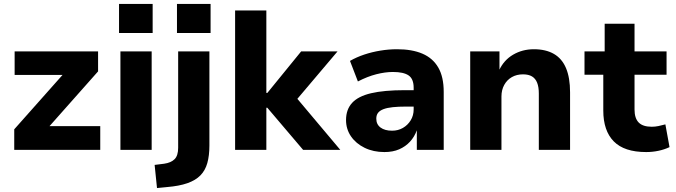

<svg xmlns="http://www.w3.org/2000/svg" viewBox="-20 -758 3417 971"><path d="M52 0V-104L330 -417V-379H54V-498H476V-397L194 -79L195 -120H487V0Z M582 -591V-738H752V-591ZM589 0V-498H747V0Z M875 -591V-738H1045V-591ZM774 193 762 76 810 70Q845 65 863 47Q881 29 881 -11V-498H1039V-22Q1039 29 1028.5 66.5Q1018 104 993.5 129Q969 154 927.5 168.5Q886 183 825 188Z M1169 0V-705H1327V-288H1332L1503 -498H1687L1460 -230L1463 -283L1701 0H1513L1332 -213H1327V0Z M1924 11Q1868 11 1824 -10.5Q1780 -32 1755 -68.5Q1730 -105 1730 -151Q1730 -204 1760.5 -237.5Q1791 -271 1856.5 -286.5Q1922 -302 2028 -302H2091V-219H2034Q1995 -219 1966.5 -216Q1938 -213 1919.5 -206Q1901 -199 1892 -187.5Q1883 -176 1883 -158Q1883 -129 1904.5 -113Q1926 -97 1963 -97Q1993 -97 2017.5 -111Q2042 -125 2057 -149.5Q2072 -174 2072 -205V-314Q2072 -359 2046.5 -376.5Q2021 -394 1967 -394Q1928 -394 1883 -382.5Q1838 -371 1790 -346L1750 -450Q1783 -469 1822 -482Q1861 -495 1903.5 -502Q1946 -509 1988 -509Q2064 -509 2116.5 -486.5Q2169 -464 2196.5 -416.5Q2224 -369 2224 -293V0H2088V-99Q2076 -66 2053.5 -41.5Q2031 -17 1999 -3Q1967 11 1924 11Z M2358 0V-498H2506V-402H2504Q2528 -454 2575 -481.5Q2622 -509 2680 -509Q2740 -509 2781 -485.5Q2822 -462 2842.5 -413.5Q2863 -365 2863 -291V0H2705V-285Q2705 -318 2696.5 -339.5Q2688 -361 2670.5 -371.5Q2653 -382 2625 -382Q2593 -382 2568.5 -368Q2544 -354 2530 -328.5Q2516 -303 2516 -270V0Z M3248 11Q3137 11 3084 -43Q3031 -97 3031 -199V-380H2936V-498H3038V-638H3189V-498H3351V-380H3189V-204Q3189 -160 3210 -138.5Q3231 -117 3276 -117Q3293 -117 3310 -120.5Q3327 -124 3345 -129L3366 -14Q3341 -2 3310.5 4.5Q3280 11 3248 11Z"/></svg>

Font: Nunito Sans 9pt ExtraBold
Style: Regular
Weight: 800
Version: Version 3.101;gftools[0.9.27]